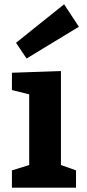

<svg xmlns="http://www.w3.org/2000/svg" viewBox="-20 -869 402 889"><path d="M332 -80.1V0H35.2V-80.1L115.2 -105V-432.1L35.2 -452.1V-532.2L262.2 -540V-105ZM54.2 -670.9 103 -598.1 345.2 -745.1 276.9 -849.1Z"/></svg>

Font: Kadwa
Style: Regular
Weight: 400
Designer: Sol Matas
Foundry: Sol Matas
Version: Version 1.000;PS 001.000;hotconv 1.0.70;makeotf.lib2.5.58329